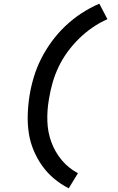

<svg xmlns="http://www.w3.org/2000/svg" viewBox="-20 -861 640 1042"><path d="M353 161Q310 139 273.5 108.5Q237 78 209.5 39.5Q182 1 163 -44Q144 -89 136.5 -137.5Q129 -186 130.5 -237.5Q132 -289 140 -340Q148 -391 163.5 -442.5Q179 -494 203.5 -542.5Q228 -591 261 -636Q294 -681 334.5 -719.5Q375 -758 421.5 -788.5Q468 -819 519 -841L563 -757Q520 -738 481 -711Q442 -684 408 -650.5Q374 -617 346 -578.5Q318 -540 298 -498Q278 -456 265.5 -412.5Q253 -369 246 -325Q235 -264 237 -203.5Q239 -143 259 -89Q279 -35 315.5 8.5Q352 52 403 79Z"/></svg>

Font: Iosevka Semibold Extended
Style: Italic
Weight: 600
Width: 7
Italic angle: -9°
Monospace: yes
Designer: Belleve Invis
Foundry: Belleve Invis
Version: Version 32.5.0; ttfautohint (v1.8.4)